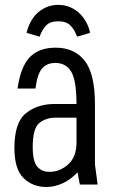

<svg xmlns="http://www.w3.org/2000/svg" viewBox="-20 -740 463 770"><path d="M198.8 -323Q130.2 -323 84 -285.9Q37.8 -248.8 37.8 -147Q37.8 -61 74.7 -25.5Q111.6 10 166 10Q198.2 10 230.8 -4.7Q263.4 -19.4 290.8 -49L300.2 0H371.4L360.8 -81V-323ZM50.4 -385H122.2Q129.6 -443 148.6 -465.3Q167.6 -487.6 202.2 -487.6Q244.6 -487.6 265.7 -452.4Q286.8 -417.2 286.8 -321H360.8Q360.8 -444 319.7 -496.4Q278.6 -548.8 202.8 -548.8Q136.2 -548.8 99.4 -510.6Q62.6 -472.4 50.4 -385ZM111.2 -150.4Q111.2 -226.4 138.3 -247.2Q165.4 -268 199.8 -268H286.8V-168.4Q286.8 -110.8 253.5 -80.8Q220.2 -50.8 178.2 -50.8Q147.8 -50.8 129.5 -71.7Q111.2 -92.6 111.2 -150.4ZM214 -720.4Q186 -720.4 163.9 -710.2Q141.8 -700 126.2 -684.1Q110.6 -668.2 100.8 -648.1Q91 -628 86.6 -608.2L138.8 -592.8Q148.6 -620.4 164.7 -637.5Q180.8 -654.6 213.6 -654.6Q246.2 -654.6 262.8 -637.5Q279.4 -620.4 289.2 -592.8L341.2 -608.2Q337.6 -628 327.3 -648.1Q317 -668.2 301.3 -684.1Q285.6 -700 263.5 -710.2Q241.4 -720.4 214 -720.4Z"/></svg>

Font: Secuela Light
Style: Regular
Weight: 300
Designer: Fernando Haro
Foundry: deFharo
Version: Version 1.708